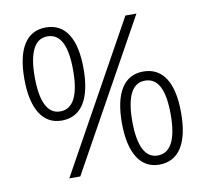

<svg xmlns="http://www.w3.org/2000/svg" viewBox="-81 -812 973 910"><g transform="rotate(-10 406.0 -357.0)"><path d="M196 -724C103 -724 54 -646 54 -501C54 -357 104 -276 195 -276C290 -276 339 -355 339 -501C339 -644 291 -724 196 -724ZM631 -714H578L182 0H235ZM196 -681C260 -681 289 -619 289 -501C289 -382 258 -320 195 -320C135 -320 104 -382 104 -501C104 -621 136 -681 196 -681ZM615 -438C522 -438 473 -360 473 -215C473 -71 523 10 614 10C709 10 758 -69 758 -215C758 -358 710 -438 615 -438ZM615 -394C679 -394 708 -333 708 -215C708 -96 677 -34 614 -34C554 -34 523 -95 523 -215C523 -335 555 -394 615 -394Z"/></g></svg>

Font: Noto Sans Gujarati UI Light
Style: Regular
Weight: 300
Designer: Jelle Bosma - Monotype Design Team, Universal Thirst
Foundry: Monotype Imaging Inc.
Version: Version 2.106